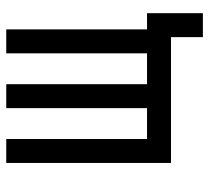

<svg xmlns="http://www.w3.org/2000/svg" viewBox="-48 -530 681 626"><g transform="rotate(-90 293.0 -216.5)"><path d="M75.2 0V-537.1H153.3V-78.1H253.9V-537.1H332V-78.1H432.6V-537.1H510.7V-78.1H563.5V104H485.4V0Z"/></g></svg>

Font: Consola Mono
Style: Book
Weight: 400
Monospace: yes
Version: Version 2.001